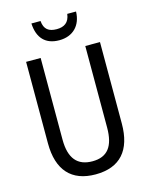

<svg xmlns="http://www.w3.org/2000/svg" viewBox="-135 -1002 854 1097"><g transform="rotate(-15 292.5 -454.0)"><path d="M424 -918H372C366 -868 336 -849 292 -849C245 -849 218 -868 214 -918H160C164 -831 209 -784 290 -784C371 -784 422 -836 424 -918ZM511 -232V-714H424V-232C424 -121 383 -67 294 -67C206 -67 160 -119 160 -231V-714H74V-232C74 -73 150 10 292 10C438 10 511 -75 511 -232Z"/></g></svg>

Font: Noto Sans Devanagari UI Condensed
Style: Regular
Weight: 400
Width: 3
Designer: Jelle Bosma - Monotype Design Team
Foundry: Monotype Imaging Inc.
Version: Version 2.004